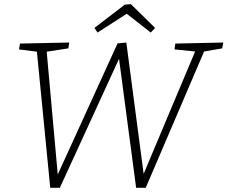

<svg xmlns="http://www.w3.org/2000/svg" viewBox="-20 -899 1091 921"><path d="M821 -690 1051 -695 1046 -667 959 -652 679 2H633L551 -617L267 2H221L157 -651L71 -662L76 -690L312 -695L308 -667L204 -651L257 -62L544 -691L586 -695L669 -65L916 -652L817 -662ZM448 -743 433 -765 579 -877 608 -879 724 -765 703 -743 588 -833Z"/></svg>

Font: Bitter Light
Style: Italic
Weight: 300
Italic angle: -9°
Designer: Sol Matas, and Bitter project Authors
Foundry: Sol Matas
Version: Version 2.001